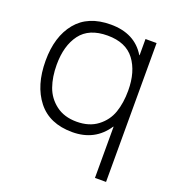

<svg xmlns="http://www.w3.org/2000/svg" viewBox="-150 -759 1002 1090"><g transform="rotate(20 351.5 -214.5)"><path d="M554 -320Q554 -434 501.5 -504Q449 -574 338 -574Q226 -574 174 -504.5Q122 -435 122 -320Q122 -246 142.5 -188Q163 -130 213 -92Q263 -54 338 -54Q414 -54 464 -92Q514 -130 534 -187.5Q554 -245 554 -320ZM613 -629V210H546V-99H544Q472 10 335 10Q197 10 126 -80.5Q55 -171 55 -320Q55 -466 126 -552.5Q197 -639 334 -639Q479 -639 544 -531H546V-629Z"/></g></svg>

Font: Sinkin Sans 300 Light
Style: Regular
Weight: 300
Designer: Keith Bates
Foundry: K-Type
Version: Sinkin Sans (version 1.0)  by Keith Bates   •   © 2014   www